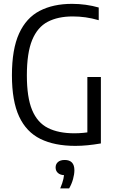

<svg xmlns="http://www.w3.org/2000/svg" viewBox="-20 -770 616 1022"><path d="M381 6.5Q270.5 6.5 195.2 -30.5Q120 -67.5 81.8 -149.8Q43.5 -232 43.5 -369.5Q43.5 -508 81.5 -591.5Q119.5 -675 191.2 -712.2Q263 -749.5 363.5 -749.5Q400.5 -749.5 436.5 -744.5Q472.5 -739.5 505.5 -730V-662.5Q469 -673 435.2 -677.8Q401.5 -682.5 367 -682.5Q288.5 -682.5 234 -654Q179.5 -625.5 151.2 -557Q123 -488.5 123 -368.5Q123 -251.5 151 -184.2Q179 -117 235.2 -88.8Q291.5 -60.5 375.5 -60.5Q400 -60.5 423.5 -62.8Q447 -65 468.5 -69L445 -43.5V-360H517V-6.5Q479 0 446.2 3.2Q413.5 6.5 381 6.5ZM300.5 233Q313 203.5 317.5 182.2Q322 161 322 141L334 162.5H326Q302 162.5 289 151.2Q276 140 276 121.5Q276 103.5 288.5 92.5Q301 81.5 324.5 81.5Q350 81.5 363 95.2Q376 109 376 136Q376 157 368.8 183.2Q361.5 209.5 348 233Z"/></svg>

Font: Encode Sans SC Condensed
Style: Regular
Weight: 400
Width: 3
Designer: Multiple Designers
Foundry: Impallari Type
Version: Version 3.002